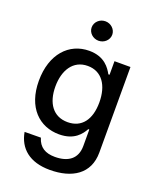

<svg xmlns="http://www.w3.org/2000/svg" viewBox="-173 -858 964 1176"><g transform="rotate(20 308.5 -270.0)"><path d="M296.5 215.9C440.7 215.9 546.2 152.3 546.2 12.1V-545.5H442.1V-457H434.3C415.5 -490.8 377.8 -552.6 276.3 -552.6C144.5 -552.6 47.6 -448.5 47.6 -274.9C47.6 -100.9 146.7 -8.2 275.6 -8.2C375.7 -8.2 414.4 -64.6 433.6 -99.4H440.3V7.8C440.3 93.4 382.5 130.3 299 130.3C236.5 130.3 195.7 106.2 178.6 48.7L72.8 49.7C90.6 151.3 164.4 215.9 296.5 215.9ZM154.8 -276.3C154.8 -381 203.1 -462.4 299 -462.4C391.7 -462.4 441.4 -386.7 441.4 -276.3C441.4 -163.7 390.6 -96.2 299 -96.2C204.2 -96.2 154.8 -169 154.8 -276.3ZM239.7 -692.8C239.7 -658 269.9 -629.6 306.8 -629.6C343.4 -629.6 373.9 -658 373.9 -692.8C373.9 -727.6 343.4 -756.4 306.8 -756.4C269.9 -756.4 239.7 -727.6 239.7 -692.8Z"/></g></svg>

Font: Margiela Sans Medium
Style: Regular
Weight: 500
Designer: Stefan Endress, Andreas Faust
Version: Version 1.100;FEAKit 1.0